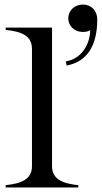

<svg xmlns="http://www.w3.org/2000/svg" viewBox="-20 -821 446 841"><path d="M5 -10V0H323V-10C254 -17 208 -36 208 -93V-700H5V-690C75 -683 120 -664 120 -607V-93C120 -36 74 -17 5 -10ZM268 -552 272 -534C365 -551 406 -626 406 -736C406 -775 379 -801 343 -801C306 -801 279 -774 279 -741C279 -707 306 -681 343 -681C355 -681 366 -683 375 -689C375 -634 342 -564 268 -552Z"/></svg>

Font: Sprat
Style: Regular
Weight: 400
Designer: Ethan Nakache
Foundry: Collletttivo
Version: Version 2.000;Glyphs 3.2 (3217)